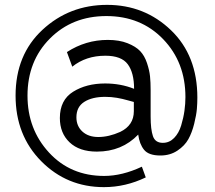

<svg xmlns="http://www.w3.org/2000/svg" viewBox="-20 -623 883 789"><path d="M420 -603Q574 -603 682.5 -499Q791 -395 791 -222Q791 -199 789 -175Q787 -151 778 -114.5Q769 -78 754 -51Q739 -24 709 -4Q679 16 639 16Q591 16 572 -7.5Q553 -31 548 -70Q481 0 378 0Q306 0 266 -38Q226 -76 226 -138Q226 -212 280.5 -246Q335 -280 412 -280Q476 -280 531 -258Q531 -324 505 -359Q479 -394 413 -394Q333 -394 277 -349L255 -409Q332 -459 423 -459Q470 -459 504 -445.5Q538 -432 556 -413Q574 -394 584 -364Q594 -334 596.5 -309.5Q599 -285 599 -252V-144Q599 -91 608.5 -63.5Q618 -36 649 -36Q676 -36 695.5 -56Q715 -76 724.5 -107.5Q734 -139 738 -168Q742 -197 742 -224Q742 -367 650.5 -462Q559 -557 417 -557Q277 -557 185 -464.5Q93 -372 93 -230Q93 -92 181.5 4Q270 100 408 100Q482 100 563 62L579 106Q496 146 407 146Q255 146 149.5 39.5Q44 -67 44 -230Q44 -398 154.5 -500.5Q265 -603 420 -603ZM474 -81Q530 -108 530 -166V-204Q528 -204 506 -210.5Q484 -217 460.5 -221Q437 -225 412 -225Q359 -225 326.5 -204.5Q294 -184 294 -141Q294 -105 318.5 -82.5Q343 -60 384 -60Q427 -60 474 -81Z"/></svg>

Font: Raleway
Style: Regular
Weight: 600
Designer: Matt McInerney, Pablo Impallari, Rodrigo Fuenzalida
Foundry: Matt McInerney, Pablo Impallari, Rodrigo Fuenzalida
Version: Version 1.000;PS 001.001;hotconv 1.0.56; ttfautohint (v1.5)